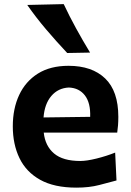

<svg xmlns="http://www.w3.org/2000/svg" viewBox="-20 -880 623 915"><path d="M344.2 14.2Q238.3 14.2 171.4 -23.2Q104.5 -60.5 72.8 -126.5Q41 -192.4 41 -277.8Q41 -362.3 71.3 -427.2Q101.6 -492.2 160.6 -529.3Q219.7 -566.4 306.6 -566.4Q418.5 -566.4 481.2 -506.1Q543.9 -445.8 543.9 -323.2Q543.9 -300.8 542.5 -283Q541 -265.1 538.6 -248H188.5Q195.3 -184.6 237.5 -148.7Q279.8 -112.8 362.8 -112.8Q393.1 -112.8 440.2 -124.5Q487.3 -136.2 528.8 -152.8L535.2 -20Q501 -10.7 453.1 1.7Q405.3 14.2 344.2 14.2ZM409.7 -323.2Q412.1 -389.2 384.8 -425Q357.4 -460.9 308.1 -462.9Q256.8 -460.4 224.6 -422.6Q192.4 -384.8 187.5 -320.3ZM300.3 -627.4Q248 -683.1 199.5 -740.2Q150.9 -797.4 109.9 -856.4L283.7 -860.4Q311 -802.2 342.5 -744.9Q374 -687.5 409.2 -629.4Z"/></svg>

Font: Pinar-FD Bold
Style: Regular
Weight: 700
Designer: Amin Abedi
Version: Version 3.000